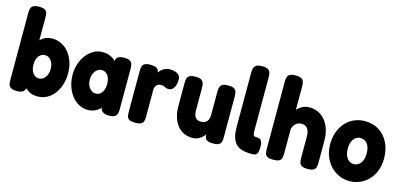

<svg xmlns="http://www.w3.org/2000/svg" viewBox="-65 -1151 3370 1600"><g transform="rotate(15 1620.5 -351.5)"><path d="M292 8Q248 8 217 -11Q186 -30 167 -64.5Q148 -99 139.5 -144Q131 -189 132 -242Q132 -295 141 -340.5Q150 -386 169 -419.5Q188 -453 218.5 -471.5Q249 -490 292 -490Q335 -490 371.5 -471.5Q408 -453 435 -419.5Q462 -386 477 -341Q492 -296 492 -243Q492 -189 477 -143Q462 -97 435.5 -63Q409 -29 372.5 -10.5Q336 8 292 8ZM267 -140Q289 -140 305.5 -153Q322 -166 332 -188.5Q342 -211 342 -241Q342 -271 332.5 -293.5Q323 -316 306.5 -328.5Q290 -341 268 -341Q246 -341 229 -328Q212 -315 203 -292.5Q194 -270 194 -241Q194 -212 203 -189Q212 -166 228.5 -153Q245 -140 267 -140ZM116 9Q80 9 64 -2Q48 -13 44.5 -30Q41 -47 41 -67V-642Q41 -662 44.5 -679Q48 -696 64 -707Q80 -718 116 -718Q153 -718 168 -707Q183 -696 186 -679Q189 -662 189 -642V-37Q183 -13 167 -2Q151 9 116 9Z M909 8Q877 8 857.5 -5.5Q838 -19 838 -39L845 -50Q839 -40 823.5 -26.5Q808 -13 784 -2.5Q760 8 726 8Q684 8 648.5 -12Q613 -32 586.5 -67Q560 -102 545.5 -147Q531 -192 531 -243Q531 -293 545.5 -337.5Q560 -382 587 -416.5Q614 -451 649 -470.5Q684 -490 726 -490Q757 -490 780.5 -481.5Q804 -473 820.5 -460.5Q837 -448 844 -435L839 -443Q841 -466 858 -478.5Q875 -491 910 -491Q947 -491 962 -480Q977 -469 981 -451.5Q985 -434 985 -414V-68Q985 -48 981 -30.5Q977 -13 961.5 -2.5Q946 8 909 8ZM758 -141Q781 -141 797 -154.5Q813 -168 821.5 -191Q830 -214 830 -242Q830 -271 821.5 -293.5Q813 -316 796.5 -329.5Q780 -343 756 -343Q734 -343 717 -329.5Q700 -316 690 -293Q680 -270 680 -241Q680 -212 690 -190Q700 -168 717.5 -154.5Q735 -141 758 -141Z M1137 9Q1101 9 1085 -1.5Q1069 -12 1066 -30Q1063 -48 1063 -67V-416Q1063 -436 1066.5 -453Q1070 -470 1085.5 -480.5Q1101 -491 1138 -491Q1173 -491 1188.5 -481.5Q1204 -472 1208 -459.5Q1212 -447 1212 -438L1203 -428Q1206 -436 1214 -447.5Q1222 -459 1235 -470.5Q1248 -482 1265.5 -489Q1283 -496 1306 -496Q1315 -496 1327 -494.5Q1339 -493 1351.5 -489Q1364 -485 1374 -478Q1384 -471 1390 -460Q1396 -449 1396 -433Q1396 -392 1380 -363Q1364 -334 1335 -334Q1321 -334 1314 -336.5Q1307 -339 1301.5 -342.5Q1296 -346 1288.5 -348.5Q1281 -351 1268 -351Q1255 -351 1245 -347.5Q1235 -344 1228 -336.5Q1221 -329 1217 -319Q1213 -309 1213 -297V-65Q1213 -46 1209.5 -28.5Q1206 -11 1190 -1Q1174 9 1137 9Z M1633 8Q1590 8 1556 -8Q1522 -24 1498.5 -54.5Q1475 -85 1462.5 -126.5Q1450 -168 1450 -220V-416Q1450 -436 1453.5 -453Q1457 -470 1473 -481Q1489 -492 1525 -492Q1562 -492 1577.5 -481Q1593 -470 1597 -452.5Q1601 -435 1601 -415V-220Q1601 -194 1608 -176.5Q1615 -159 1629.5 -150Q1644 -141 1665 -141Q1687 -141 1702 -150Q1717 -159 1725 -176Q1733 -193 1733 -215V-417Q1733 -437 1737 -454Q1741 -471 1756.5 -481.5Q1772 -492 1809 -492Q1845 -492 1860.5 -481Q1876 -470 1879.5 -452.5Q1883 -435 1883 -416V-64Q1883 -45 1879.5 -28.5Q1876 -12 1860 -2Q1844 8 1808 8Q1779 8 1763.5 1Q1748 -6 1742.5 -17Q1737 -28 1736.5 -38Q1736 -48 1735 -54L1742 -67Q1741 -59 1732.5 -46.5Q1724 -34 1709 -21.5Q1694 -9 1674.5 -0.5Q1655 8 1633 8Z M2144 9Q2110 9 2082.5 4.5Q2055 0 2033 -11.5Q2011 -23 1995.5 -44.5Q1980 -66 1972 -99Q1964 -132 1964 -180V-644Q1964 -664 1968 -681Q1972 -698 1987.5 -709Q2003 -720 2040 -720Q2076 -720 2091.5 -709Q2107 -698 2111 -681Q2115 -664 2115 -644V-188Q2115 -173 2116 -163Q2117 -153 2120 -147Q2123 -141 2129 -138.5Q2135 -136 2144 -136Q2157 -136 2169.5 -133Q2182 -130 2190.5 -115Q2199 -100 2199 -65Q2199 -29 2190.5 -13Q2182 3 2169 6Q2156 9 2144 9Z M2328 9Q2292 9 2276 -1.5Q2260 -12 2257 -29.5Q2254 -47 2254 -67V-643Q2254 -663 2257.5 -680Q2261 -697 2277 -707.5Q2293 -718 2329 -718Q2366 -718 2381.5 -707Q2397 -696 2400.5 -679Q2404 -662 2404 -642V-442Q2420 -460 2446.5 -475.5Q2473 -491 2510 -491Q2568 -491 2610.5 -460.5Q2653 -430 2676.5 -377.5Q2700 -325 2700 -257V-66Q2700 -46 2696.5 -29Q2693 -12 2677.5 -1.5Q2662 9 2625 9Q2589 9 2573 -1.5Q2557 -12 2553.5 -29.5Q2550 -47 2550 -67V-255Q2550 -280 2542.5 -299.5Q2535 -319 2520 -330.5Q2505 -342 2481 -342Q2448 -342 2428 -321Q2408 -300 2404 -274V-66Q2404 -46 2400.5 -29Q2397 -12 2381.5 -1.5Q2366 9 2328 9Z M2988 17Q2941 17 2899 -1Q2857 -19 2824.5 -53Q2792 -87 2773 -134.5Q2754 -182 2754 -240Q2754 -295 2770.5 -342.5Q2787 -390 2817.5 -425Q2848 -460 2891 -480Q2934 -500 2986 -500Q3057 -500 3109.5 -466Q3162 -432 3190.5 -373.5Q3219 -315 3219 -241Q3219 -180 3200.5 -132.5Q3182 -85 3149.5 -51.5Q3117 -18 3075 -0.5Q3033 17 2988 17ZM2986 -129Q3007 -129 3026 -141.5Q3045 -154 3056.5 -179.5Q3068 -205 3068 -243Q3068 -277 3058.5 -301.5Q3049 -326 3030.5 -340Q3012 -354 2985 -354Q2960 -354 2942.5 -339.5Q2925 -325 2915 -300Q2905 -275 2905 -242Q2905 -205 2916.5 -179.5Q2928 -154 2946.5 -141.5Q2965 -129 2986 -129Z"/></g></svg>

Font: Fredoka SemiCondensed SemiBold
Style: Regular
Weight: 600
Width: 4
Designer: Ben Nathan
Foundry: Milena B. Brandão, Ben Nathan
Version: Version 2.001